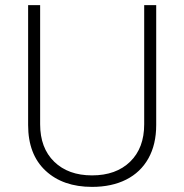

<svg xmlns="http://www.w3.org/2000/svg" viewBox="-20 -720 721 751"><path d="M340 11Q226 11 158 -52.5Q90 -116 90 -231V-700H137V-234Q137 -141 192 -87.5Q247 -34 340 -34Q434 -34 489 -87.5Q544 -141 544 -234V-700H591V-231Q591 -155 560.5 -100.5Q530 -46 473.5 -17.5Q417 11 340 11Z"/></svg>

Font: SUSE ExtraLight
Style: Regular
Weight: 250
Designer: Rene Bieder
Foundry: SUSE
Version: Version 1.000